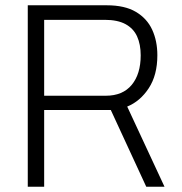

<svg xmlns="http://www.w3.org/2000/svg" viewBox="-20 -706 688 726"><path d="M85 0V-686H384Q452 -686 494 -661Q536 -636 555.5 -593.5Q575 -551 575 -497Q575 -422 542.5 -372.5Q510 -323 461 -303L602 0H533L399 -290H147V0ZM147 -344H380Q444 -344 478 -385Q512 -426 512 -497Q512 -538 498.5 -568Q485 -598 455 -614.5Q425 -631 376 -631H147Z"/></svg>

Font: Archivo SemiCondensed ExtraLight
Style: Regular
Weight: 250
Width: 4
Designer: Hector Gatti
Foundry: Omnibus-Type
Version: Version 2.001